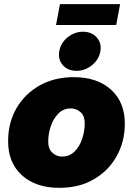

<svg xmlns="http://www.w3.org/2000/svg" viewBox="-20 -903 647 935"><path d="M269 11.7Q154.3 11.7 86.9 -49.3Q19.5 -110.4 19.5 -214.8Q19.5 -306.2 60.5 -376.5Q101.6 -446.8 173.6 -487.1Q245.6 -527.3 338.4 -527.3Q453.6 -527.3 520.8 -466.3Q587.9 -405.3 587.9 -300.8Q587.9 -215.3 549.1 -144.3Q510.3 -73.2 438.7 -30.8Q367.2 11.7 269 11.7ZM282.2 -140.6Q318.8 -140.6 343.5 -165.5Q368.2 -190.4 380.4 -227.8Q392.6 -265.1 392.6 -301.8Q392.6 -339.4 371.8 -357.2Q351.1 -375 325.2 -375Q288.6 -375 264.2 -350.1Q239.7 -325.2 227.3 -288.1Q214.8 -251 214.8 -213.9Q214.8 -176.8 235.6 -158.7Q256.3 -140.6 282.2 -140.6ZM352.5 -558.1Q310.5 -558.1 286.1 -585.7Q261.7 -613.3 268.6 -653.3Q275.4 -693.4 308.8 -720.9Q342.3 -748.5 384.3 -748.5Q426.3 -748.5 450.9 -720.9Q475.6 -693.4 468.8 -653.3Q461.9 -613.3 428.2 -585.7Q394.5 -558.1 352.5 -558.1ZM564.9 -882.8 545.9 -781.2H252.9L272 -882.8Z"/></svg>

Font: Inter Display Black
Style: Italic
Weight: 900
Italic angle: -9.39999°
Designer: Rasmus Andersson
Foundry: rsms
Version: Version 4.000;git-a52131595